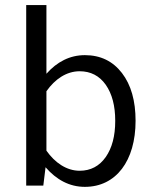

<svg xmlns="http://www.w3.org/2000/svg" viewBox="-20 -726 591 751"><path d="M158.2 -71.8C200.7 -22.9 251.5 4.9 312 4.9C434.1 4.9 510.3 -97.2 510.3 -253.4C510.3 -331.5 492.7 -394 457 -440.4C421.4 -486.8 373 -510.3 312 -510.3C253.4 -510.3 203.1 -484.4 161.6 -437.5V-706.1H82.5V0H149.4ZM291.5 -447.3C334.5 -447.3 368.7 -429.7 393.6 -394.5C418.5 -358.9 430.7 -312 430.7 -253.4C430.7 -194.3 418.5 -147.5 393.6 -111.8C368.7 -76.2 334.5 -58.1 291.5 -58.1C240.7 -58.1 194.8 -89.4 161.6 -136.7V-369.1C194.8 -416.5 240.2 -447.3 291.5 -447.3Z"/></svg>

Font: Estedad Regular
Style: Regular
Weight: 400
Designer: Amin Abedi
Version: Version 7.3